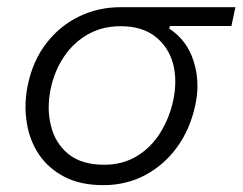

<svg xmlns="http://www.w3.org/2000/svg" viewBox="-20 -516 690 546"><path d="M273.5 10.5Q209 10.5 163.2 -13.2Q117.5 -37 90.5 -77.2Q63.5 -117.5 56 -168.5Q52.5 -190 52.5 -212Q52.5 -242.5 59 -274Q73.5 -343.5 111.8 -393Q150 -442.5 204.5 -469Q259 -495.5 322.5 -495.5H649.5L638 -442H463L461.5 -434.5Q511.5 -402 530.5 -342.5Q541.5 -308.5 541.5 -272Q541.5 -244.5 535 -215.5Q520.5 -148.5 483.8 -97.8Q447 -47 393.2 -18.2Q339.5 10.5 273.5 10.5ZM276 -47.5Q329 -47.5 369.2 -72Q409.5 -96.5 435.5 -138Q461.5 -179.5 472.5 -230Q478.5 -258 478.5 -284Q478.5 -311 472 -335.5Q458.5 -383.5 421 -412.5Q383.5 -441.5 323 -441.5Q270.5 -441.5 229.5 -418Q188.5 -394.5 161.8 -354.5Q135 -314.5 124.5 -265Q118.5 -237 118.5 -210.5Q118.5 -183.5 125 -158Q137 -108.5 174.5 -78Q212 -47.5 276 -47.5Z"/></svg>

Font: Heraclito Light
Style: Italic
Weight: 300
Italic angle: -12°
Designer: Kostas Bartsokas (font) & Cristiano Sobral (main changes)
Foundry: Kostas Bartsokas (font) & Cristiano Sobral (main changes)
Version: Version 1.00;July 8, 2020;FontCreator 13.0.0.2655 64-bit